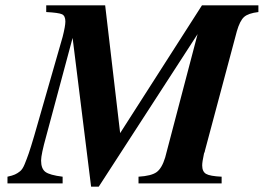

<svg xmlns="http://www.w3.org/2000/svg" viewBox="-20 -682 981 714"><path d="M940.9 -662.1V-637.2Q903.3 -632.8 887.7 -618.9Q872.1 -605 860.8 -565.9L742.2 -122.1L741.2 -117.2Q739.7 -113.8 738.8 -111.8Q731.9 -80.1 731.9 -66.9Q731.9 -43.9 746.3 -35.4Q760.7 -26.9 804.2 -24.9V0H495.1V-24.9Q543 -27.8 562.5 -42Q582 -56.2 594.2 -96.2L714.8 -555.2L347.2 12.2H318.8L250 -541L151.9 -175.8Q132.8 -107.4 132.8 -85Q132.8 -54.7 148.9 -42.7Q165 -30.8 212.9 -24.9V0H7.8V-24.9Q25.9 -28.8 35.6 -33.2Q45.4 -37.6 54.7 -45.2Q64 -52.7 71.5 -71Q79.1 -89.4 86.7 -111.1Q94.2 -132.8 106.9 -175.8L212.9 -544.9Q223.1 -585 223.1 -602.1Q223.1 -623 210.7 -628.9Q198.2 -634.8 151.9 -637.2V-662.1H371.1L426.8 -187L731 -662.1Z"/></svg>

Font: Accordance
Style: Bold-Italic
Weight: 700
Italic angle: -11°
Version: Version 1.2 (build January 31, 2020) Miklal Software Solutio